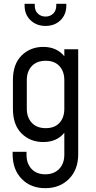

<svg xmlns="http://www.w3.org/2000/svg" viewBox="-20 -800 500 1003"><path d="M216.5 183Q140 183 93 134.2Q46 85.5 46 6V-7H118.5V8.5Q118.5 54.5 144.8 82.5Q171 110.5 216.5 110.5Q262 110.5 289 82.5Q316 54.5 316 8.5V-106.5Q297.5 -83 269.8 -70.5Q242 -58 206 -58Q138.5 -58 93 -102.5Q47.5 -147 47.5 -232V-381.5Q47.5 -465.5 93 -510.2Q138.5 -555 206 -555Q242 -555 269.8 -542.2Q297.5 -529.5 316 -506V-542.5H388.5V6.5Q388.5 86 340.5 134.5Q292.5 183 216.5 183ZM219 -130.5Q265 -130.5 290.5 -158Q316 -185.5 316 -231.5V-381.5Q316 -427 290.5 -454.8Q265 -482.5 219 -482.5Q172.5 -482.5 146.2 -454.8Q120 -427 120 -381.5V-232Q120 -186.5 146.2 -158.5Q172.5 -130.5 219 -130.5ZM218 -664.5Q171 -664.5 139.8 -694Q108.5 -723.5 108.5 -771.5V-780H161.5V-771.5Q161.5 -744.5 177.8 -729Q194 -713.5 218 -713.5Q242 -713.5 258 -729Q274 -744.5 274 -771.5V-780H326.5V-771.5Q326.5 -723.5 295.8 -694Q265 -664.5 218 -664.5Z"/></svg>

Font: Mohave
Style: Regular
Weight: 400
Designer: Gumpita Rahayu
Foundry: Tokotype
Version: Version 2.003; ttfautohint (v1.8.3)